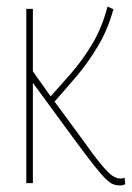

<svg xmlns="http://www.w3.org/2000/svg" viewBox="-20 -557 401 584"><path d="M345 7Q334 7 324.5 3.5Q315 0 302 -12.5Q289 -25 267.5 -52Q246 -79 212 -125L80 -305V0H60V-530H80V-340L134 -264Q164 -297 197.5 -335.5Q231 -374 260.5 -423Q290 -472 307 -537L325 -529Q308 -467 277.5 -416Q247 -365 212 -324Q177 -283 146 -248L224 -142Q265 -84 287.5 -57Q310 -30 322.5 -22Q335 -14 346 -14Q350 -14 359 -16L361 3Q358 5 353.5 6Q349 7 345 7Z"/></svg>

Font: Georama SemiCondensed Thin
Style: Regular
Weight: 100
Width: 4
Designer: Jean-Baptiste Levee
Foundry: Production Type
Version: Version 1.000